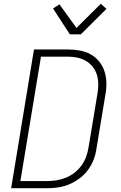

<svg xmlns="http://www.w3.org/2000/svg" viewBox="-20 -997 640 1017"><path d="M39 0 160 -735H338Q370 -735 401.5 -729.5Q433 -724 459.5 -709.5Q486 -695 505 -671.5Q524 -648 533.5 -619Q543 -590 543.5 -558Q544 -526 538 -494L491 -210Q487 -180 476 -151.5Q465 -123 446.5 -97.5Q428 -72 402 -52.5Q376 -33 347.5 -21Q319 -9 289.5 -4.5Q260 0 231 0ZM88 -38H230Q255 -38 280 -42Q305 -46 329.5 -56Q354 -66 375 -82.5Q396 -99 411.5 -120.5Q427 -142 436 -166.5Q445 -191 449 -216L496 -500Q501 -526 500.5 -552Q500 -578 493 -601.5Q486 -625 470.5 -644Q455 -663 434 -675Q413 -687 388.5 -692Q364 -697 338 -697H197ZM350 -815 261 -952 295 -974 385 -849 514 -977 544 -950 408 -815Z"/></svg>

Font: Iosevka Aile Extralight
Style: Italic
Weight: 200
Italic angle: -9°
Designer: Belleve Invis
Foundry: Belleve Invis
Version: Version 31.1.0; ttfautohint (v1.8.4)